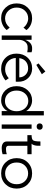

<svg xmlns="http://www.w3.org/2000/svg" viewBox="1258 -2065 817 3373"><g transform="rotate(90 1666.5 -378.5)"><path d="M299 10Q187 10 113.5 -68Q40 -146 40 -263Q40 -379 113.5 -456.5Q187 -534 299 -534Q366 -534 421 -507.5Q476 -481 509 -434L465 -382Q438 -419 393.5 -442Q349 -465 305 -465Q222 -465 167.5 -407.5Q113 -350 113 -263Q113 -176 168.5 -117.5Q224 -59 306 -59Q396 -59 465 -140L508 -88Q474 -44 417.5 -17Q361 10 299 10Z M603 0V-525H679L680 -411Q721 -528 818 -534Q866 -538 898 -525V-449Q839 -460 796 -455Q745 -451 712.5 -407.5Q680 -364 680 -306V0Z M1192 10Q1073 10 997.5 -65.5Q922 -141 922 -259Q922 -380 995 -457Q1068 -534 1182 -535Q1285 -534 1352 -464Q1419 -394 1416 -285L1415 -247H998Q1004 -162 1059 -111Q1114 -60 1199 -60Q1283 -60 1354 -124L1393 -69Q1356 -33 1301.5 -11.5Q1247 10 1192 10ZM1001 -309H1339V-316Q1335 -380 1290.5 -422Q1246 -464 1183 -464Q1107 -464 1059.5 -423.5Q1012 -383 1001 -309ZM1094 -647 1236 -767 1284 -705 1120 -608Z M1746 10Q1637 10 1565.5 -66.5Q1494 -143 1494 -261Q1494 -379 1565.5 -456.5Q1637 -534 1743 -534Q1803 -534 1854.5 -504Q1906 -474 1931 -429V-740H2007V0H1931V-105Q1910 -56 1859 -23Q1808 10 1746 10ZM1571 -261Q1571 -172 1622.5 -114.5Q1674 -57 1755 -57Q1833 -57 1883.5 -114.5Q1934 -172 1934 -262Q1934 -351 1883 -409Q1832 -467 1754 -467Q1674 -467 1622.5 -409Q1571 -351 1571 -261Z M2166 0V-525H2242V0ZM2148 -667Q2148 -691 2162.5 -705.5Q2177 -720 2203 -720Q2229 -720 2244 -706Q2259 -692 2259 -667Q2259 -643 2244 -628.5Q2229 -614 2203 -614Q2177 -614 2162.5 -628Q2148 -642 2148 -667Z M2689 -15Q2644 0 2580 0Q2529 0 2497 -23Q2465 -46 2465 -94V-451H2354V-525Q2425 -525 2445 -551.5Q2465 -578 2465 -680H2541Q2541 -643 2540 -621Q2539 -599 2530 -568.5Q2521 -538 2504 -525H2689V-451H2541V-120Q2541 -75 2595 -75Q2649 -75 2689 -89Z M3217.5 -67.5Q3142 10 3026 10Q2910 10 2834 -67.5Q2758 -145 2758 -263Q2758 -381 2834 -457.5Q2910 -534 3026 -534Q3142 -534 3217.5 -457.5Q3293 -381 3293 -263Q3293 -145 3217.5 -67.5ZM2835 -263Q2834 -175 2888.5 -117.5Q2943 -60 3026 -60Q3109 -60 3163 -117.5Q3217 -175 3216 -263Q3217 -350 3163 -407Q3109 -464 3026 -464Q2943 -464 2888.5 -407Q2834 -350 2835 -263Z"/></g></svg>

Font: Easer Grotesk Light
Style: Regular
Weight: 300
Designer: Boardeaser, Bonnie Shaver-Troup, Thomas Jockin
Foundry: Lexend
Version: Version 1.008;Glyphs 3.1.2 (3151)